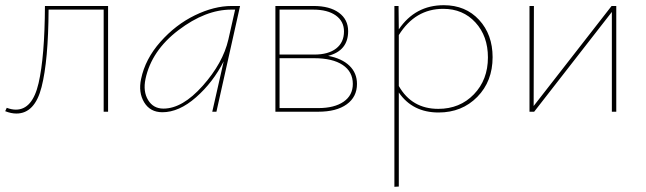

<svg xmlns="http://www.w3.org/2000/svg" viewBox="-24 -430 2485 739"><path d="M392 -407V0H375V-393H163Q162 -197 136 -95Q110 7 39 7Q19 7 -4 -2L2 -15Q21 -8 37 -8Q101 -8 124.5 -110Q148 -212 149 -407Z M868 -407H900L809 0H793L837 -194Q796 -113 730.5 -55.5Q665 2 601 2Q554 2 531 -36Q508 -74 519 -126Q535 -203 593.5 -269Q652 -335 726 -371Q800 -407 868 -407ZM605 -12Q678 -12 756 -99.5Q834 -187 855 -278L881 -393H866Q767 -393 663 -314Q559 -235 536 -126Q526 -78 546 -45Q566 -12 605 -12Z M1239 -215Q1292 -205 1321 -177Q1350 -149 1350 -107Q1350 -57 1310.5 -28.5Q1271 0 1201 0H1036V-407H1183Q1245 -407 1280.5 -381Q1316 -355 1316 -310Q1316 -235 1239 -215ZM1181 -393H1052V-220H1186Q1240 -220 1270 -243.5Q1300 -267 1300 -309Q1300 -348 1268.5 -370.5Q1237 -393 1181 -393ZM1201 -14Q1263 -14 1298.5 -38.5Q1334 -63 1334 -107Q1334 -154 1295 -180Q1256 -206 1185 -206H1052V-14Z M1684 -410Q1768 -410 1820 -353.5Q1872 -297 1872 -210Q1872 -117 1813 -57Q1754 3 1664 3Q1564 3 1511 -74V288L1494 289V-407H1510L1511 -317Q1574 -410 1684 -410ZM1663 -11Q1746 -11 1800 -67Q1854 -123 1854 -209Q1854 -291 1806 -343.5Q1758 -396 1682 -396Q1574 -396 1511 -295V-99Q1561 -11 1663 -11Z M2348 -407V0H2331V-384L2032 0H2014V-407H2031L2030 -22L2330 -407Z"/></svg>

Font: EauTest Thin
Style: Italic
Weight: 250
Italic angle: -12°
Designer: Christian Thalmann (Catharsis Fonts)
Version: Version 0.001;PS 000.001;hotconv 1.0.88;makeotf.lib2.5.64775